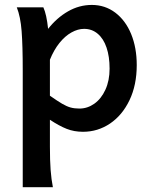

<svg xmlns="http://www.w3.org/2000/svg" viewBox="-20 -528 625 787"><path d="M177.2 -409.7Q212.9 -455.1 258.8 -481.4Q304.7 -507.8 356.4 -507.8Q410.6 -507.8 452.6 -476.1Q494.6 -444.3 517.6 -388.4Q540.5 -332.5 540.5 -261.2Q540.5 -179.7 511 -117.7Q481.4 -55.7 431.2 -21.7Q380.9 12.2 320.3 12.2Q283.7 12.2 253.4 0.2Q223.1 -11.7 184.6 -37.1V73.2Q184.6 130.4 187.5 168.9Q190.4 207.5 196.8 239.3H73.2V-236.8Q73.2 -341.3 68.6 -400.6Q64 -460 48.8 -498H157.7Q170.9 -469.2 177.2 -409.7ZM305.7 -83Q338.4 -83 366.7 -103Q395 -123 412.1 -160.4Q429.2 -197.8 429.2 -246.6Q429.2 -296.4 416.7 -333Q404.3 -369.6 380.6 -389.6Q356.9 -409.7 324.7 -409.7Q299.3 -409.7 272.9 -395Q246.6 -380.4 223.6 -351.8Q200.7 -323.2 184.6 -283.2V-135.7Q215.8 -113.8 234.6 -102.8Q253.4 -91.8 269.3 -87.4Q285.2 -83 305.7 -83Z"/></svg>

Font: Lesson One Medium
Style: Regular
Weight: 500
Designer: But Ko, Victor Gaultney, Annie Olsen, Julie Remington, Don Collingsworth, Eric Hays, Becca Hirsbrunner
Version: Version 1.100